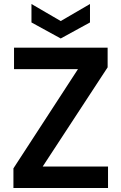

<svg xmlns="http://www.w3.org/2000/svg" viewBox="-20 -938 606 958"><path d="M47 0V-98L369 -593H50V-700H517V-602L193 -107H519V0ZM283 -746 137 -826V-918L283 -833L429 -918V-826Z"/></svg>

Font: Firefly Display
Style: Bold
Weight: 700
Designer: Colophon Foundry, Jonny Pinhorn
Foundry: Colophon Foundry
Version: Version 1.200; ttfautohint (v1.8.3)